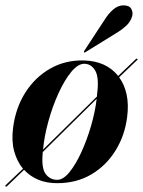

<svg xmlns="http://www.w3.org/2000/svg" viewBox="-29 -676 535 718"><path d="M-8 21Q-10.5 19.5 -8 16.5L57 -45Q34.5 -72 24 -110.5Q13.5 -149 20 -198.5Q29.5 -273 66 -330.2Q102.5 -387.5 158.8 -419.5Q215 -451.5 284 -450Q368 -448 413 -392L479.5 -455.5Q482 -458 484.5 -456Q487 -454.5 484.5 -452L416.5 -387Q436.5 -360 444.5 -322.5Q452.5 -285 446.5 -238.5Q438 -170 403.5 -113.8Q369 -57.5 313.2 -24.2Q257.5 9 184.5 9Q107.5 9 61 -41L-3 20.5Q-6 23.5 -8 21ZM288 -437.5Q263.5 -438.5 238 -407.8Q212.5 -377 190 -327.8Q167.5 -278.5 152 -222.5Q136.5 -166.5 132 -116.5L333.5 -315Q334 -319 334 -323Q342 -384.5 328 -410.2Q314 -436 288 -437.5ZM185 -3.5Q207.5 -3.5 231 -32.5Q254.5 -61.5 275.5 -107.5Q296.5 -153.5 311.8 -206.2Q327 -259 332.5 -306.5L131 -107.5Q125 -48 141.5 -25.8Q158 -3.5 185 -3.5ZM360.5 -599.5Q377.5 -626.5 395.2 -641.2Q413 -656 432.5 -656Q454.5 -656 461.8 -643Q469 -630 465.5 -616.5Q460 -595.5 443.2 -580Q426.5 -564.5 405.5 -552L290.5 -481Q286.5 -478.5 285 -480.5Q284 -482 286.5 -486.5Z"/></svg>

Font: Fraunces 144pt SemiBold
Style: Italic
Weight: 600
Italic angle: -16°
Version: Version 1.000;[0bf87f6ff]